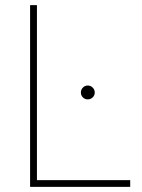

<svg xmlns="http://www.w3.org/2000/svg" viewBox="-20 -731 556 751"><path d="M489.3 -26.4V0H97.7V-710.9H124.5V-26.4ZM296.4 -369.1Q296.4 -380.4 304.2 -388.4Q312 -396.5 323.2 -396.5Q334.5 -396.5 342.5 -388.4Q350.6 -380.4 350.6 -369.1Q350.6 -357.9 342.5 -350.1Q334.5 -342.3 323.2 -342.3Q312 -342.3 304.2 -350.1Q296.4 -357.9 296.4 -369.1Z"/></svg>

Font: Vazirmatn FD Thin
Style: Regular
Weight: 100
Designer: Saber Rastikerdar
Foundry: Saber Rastikerdar
Version: Version 33.003